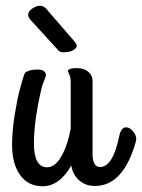

<svg xmlns="http://www.w3.org/2000/svg" viewBox="-20 -619 494 668"><path d="M310 28Q277 28 255 8Q233 -12 228 -43Q187 29 128 29Q78 29 50 -10Q22 -49 22 -115Q22 -162 31 -218.5Q40 -275 49 -308L58 -340Q59 -342 62 -352.5Q65 -363 67.5 -366Q70 -369 81 -373Q92 -377 111 -377Q128 -377 134.5 -370Q141 -363 139.5 -356Q138 -349 133 -336.5Q128 -324 127 -322Q98 -203 98 -120Q98 -37 144 -37Q172 -37 194 -76Q216 -115 226 -172V-333Q226 -350 221 -360Q216 -370 216 -371Q216 -382 248 -382Q272 -382 287 -369.5Q302 -357 302 -338V-84Q302 -38 328 -38Q373 -38 395 -146Q401 -176 419 -176Q431 -176 442.5 -162.5Q454 -149 454 -135Q454 -132 453 -128Q410 28 310 28ZM180 -447 86 -550Q78 -560 78 -567Q78 -580 92.5 -589.5Q107 -599 119 -599Q135 -599 148 -580L239 -475Q247 -465 247 -460Q247 -451 234 -444Q221 -437 202 -437Q186 -437 180 -447Z"/></svg>

Font: Grand Hotel
Style: Regular
Weight: 400
Designer: Brian J. Bonislawsky & Jim Lyles for Astigmatic (AOETI)
Foundry: Astigmatic (AOETI)
Version: Version 001.000